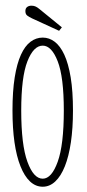

<svg xmlns="http://www.w3.org/2000/svg" viewBox="-20 -662 312 692"><path d="M134 11Q108.5 11 88.2 -8Q68 -27 53.8 -62.8Q39.5 -98.5 32.2 -149.2Q25 -200 25 -263.5Q25 -333 33 -383Q41 -433 55.5 -464.8Q70 -496.5 90 -511.5Q110 -526.5 134 -526.5Q157.5 -526.5 177.2 -511.5Q197 -496.5 211.8 -464.8Q226.5 -433 234.8 -383Q243 -333 243 -263.5Q243 -200 235.5 -149.2Q228 -98.5 213.8 -62.8Q199.5 -27 179.2 -8Q159 11 134 11ZM134 -18Q166 -18 188 -79Q210 -140 210 -263.5Q210 -384.5 188 -441Q166 -497.5 134 -497.5Q101 -497.5 78.8 -441Q56.5 -384.5 56.5 -263.5Q56.5 -140 78.8 -79Q101 -18 134 -18ZM193 -551 96 -595.5Q84.5 -601 78 -606Q71.5 -611 71.5 -622Q71.5 -632 77.8 -636.8Q84 -641.5 93.5 -641.5Q102.5 -641.5 109 -638.2Q115.5 -635 122 -629.5L203 -563.5Z"/></svg>

Font: Imbue Thin 10pt Thin
Style: Regular
Weight: 250
Version: Version 1.102